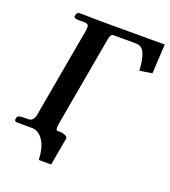

<svg xmlns="http://www.w3.org/2000/svg" viewBox="-145 -752 886 1002"><g transform="rotate(20 298.0 -251.5)"><path d="M95.2 0H5.9L-2 -8.8L1 -23.9Q1.5 -29.8 11 -33Q20.5 -36.1 33.2 -36.1H59.1Q76.2 -36.1 85.2 -45.7Q94.2 -55.2 98.1 -76.2L186 -570.8Q188 -588.4 188 -590.8Q188 -602.5 182.4 -607.2Q176.8 -611.8 163.1 -611.8H133.8Q104.5 -611.8 106 -624L108.9 -639.2L121.1 -647.9Q247.6 -646 259.8 -646H598.1L588.9 -482.9L520 -472.2Q517.6 -533.2 502.7 -566.7Q487.8 -600.1 454.1 -600.1H328.1Q314 -600.1 309.1 -570.8L221.2 -76.2Q217.8 -53.2 217.8 -45.9Q217.8 -30.8 227.1 -30.8H243.2Q256.3 -30.8 270 -24.2Q283.7 -17.6 282.2 -7.8L254.9 145H186Q185.1 107.9 175.8 76.2Q166.5 44.4 145.5 22.2Q124.5 0 95.2 0Z"/></g></svg>

Font: Linux Libertine G
Style: Bold Italic
Weight: 700
Italic angle: -11.5°
Designer: Philipp H. Poll
Foundry: Philipp H. Poll
Version: Version 4.1.0